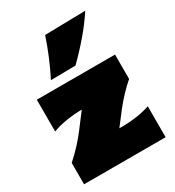

<svg xmlns="http://www.w3.org/2000/svg" viewBox="-185 -885 907 995"><g transform="rotate(-30 268.0 -388.0)"><path d="M24 0V-128Q59.5 -159.5 89 -191.8Q118.5 -224 141 -254L207 -341H194Q164 -341 117.8 -334Q71.5 -327 31 -312V-502H499V-356Q473.5 -334.5 443.2 -302.8Q413 -271 389 -240L327.5 -160H357Q387 -160 431.2 -166.2Q475.5 -172.5 512 -185V0ZM145 -553Q200 -661.5 236 -771L479 -776Q441.5 -718.5 394 -663Q346.5 -607.5 293 -555Z"/></g></svg>

Font: Commissioner Flair Black
Style: Regular
Weight: 900
Designer: Kostas Bartsokas
Foundry: Kostas Bartsokas
Version: Version 1.000; ttfautohint (v1.8.3)